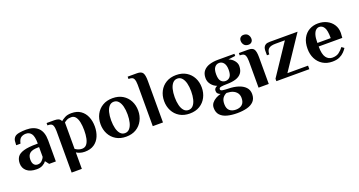

<svg xmlns="http://www.w3.org/2000/svg" viewBox="-46 -1379 4301 2299"><g transform="rotate(-20 2104.5 -230.0)"><path d="M199 10Q116 10 72.5 -27.5Q29 -65 29 -125Q29 -173 51.5 -206.5Q74 -240 133 -257.5Q192 -275 299 -275H314Q314 -365 289 -400Q264 -435 219 -435Q185 -435 158 -418Q131 -401 119 -345H64Q64 -371 67.5 -398Q71 -425 89 -445Q107 -465 148.5 -472.5Q190 -480 239 -480Q337 -480 390.5 -428Q444 -376 444 -270V0H359L324 -45H319Q306 -24 275 -7Q244 10 199 10ZM229 -40Q262 -40 284 -62Q306 -84 314 -105V-230H299Q227 -230 195.5 -204Q164 -178 164 -125Q164 -83 181.5 -61.5Q199 -40 229 -40Z M576 190V-340Q576 -385 564 -412.5Q552 -440 507 -440H497V-470H596Q630 -470 649.5 -461Q669 -452 680 -428Q698 -444 731 -462Q764 -480 816 -480Q886 -480 932.5 -447.5Q979 -415 1002.5 -359.5Q1026 -304 1026 -235Q1026 -167 1002.5 -111Q979 -55 931.5 -22.5Q884 10 811 10Q778 10 749.5 0.5Q721 -9 706 -20V190ZM791 -35Q829 -35 850.5 -61Q872 -87 881.5 -132.5Q891 -178 891 -235Q891 -293 881.5 -338Q872 -383 851.5 -409Q831 -435 796 -435Q762 -435 741 -424Q720 -413 706 -401V-65Q718 -55 742 -45Q766 -35 791 -35Z M1339 10Q1265 10 1211 -22.5Q1157 -55 1128 -111Q1099 -167 1099 -235Q1099 -304 1128 -359.5Q1157 -415 1211 -447.5Q1265 -480 1339 -480Q1414 -480 1467.5 -447.5Q1521 -415 1550 -359.5Q1579 -304 1579 -235Q1579 -167 1550 -111Q1521 -55 1467.5 -22.5Q1414 10 1339 10ZM1339 -35Q1374 -35 1397.5 -61Q1421 -87 1432.5 -132.5Q1444 -178 1444 -235Q1444 -293 1432.5 -338Q1421 -383 1397.5 -409Q1374 -435 1339 -435Q1304 -435 1280.5 -409Q1257 -383 1245.5 -338Q1234 -293 1234 -235Q1234 -178 1245.5 -132.5Q1257 -87 1280.5 -61Q1304 -35 1339 -35Z M1679 0V-530Q1679 -575 1666.5 -602.5Q1654 -630 1609 -630H1599V-660H1719Q1772 -660 1790.5 -632Q1809 -604 1809 -530V0Z M2149 10Q2075 10 2021 -22.5Q1967 -55 1938 -111Q1909 -167 1909 -235Q1909 -304 1938 -359.5Q1967 -415 2021 -447.5Q2075 -480 2149 -480Q2224 -480 2277.5 -447.5Q2331 -415 2360 -359.5Q2389 -304 2389 -235Q2389 -167 2360 -111Q2331 -55 2277.5 -22.5Q2224 10 2149 10ZM2149 -35Q2184 -35 2207.5 -61Q2231 -87 2242.5 -132.5Q2254 -178 2254 -235Q2254 -293 2242.5 -338Q2231 -383 2207.5 -409Q2184 -435 2149 -435Q2114 -435 2090.5 -409Q2067 -383 2055.5 -338Q2044 -293 2044 -235Q2044 -178 2055.5 -132.5Q2067 -87 2090.5 -61Q2114 -35 2149 -35Z M2684 200Q2614 200 2558.5 185.5Q2503 171 2471 137Q2439 103 2439 45Q2439 9 2459.5 -17Q2480 -43 2511 -60Q2542 -77 2574 -85Q2555 -91 2542 -104Q2529 -117 2529 -140Q2529 -174 2569 -190Q2527 -205 2498 -241.5Q2469 -278 2469 -324Q2469 -382 2498 -416Q2527 -450 2575.5 -465Q2624 -480 2684 -480H2894V-453L2804 -441Q2846 -425 2872.5 -392Q2899 -359 2899 -324Q2899 -267 2872.5 -233Q2846 -199 2797.5 -184.5Q2749 -170 2684 -170Q2639 -170 2611.5 -165Q2584 -160 2584 -140Q2584 -123 2611.5 -118.5Q2639 -114 2684 -113Q2752 -112 2807.5 -94.5Q2863 -77 2896 -42.5Q2929 -8 2929 45Q2929 103 2897 137Q2865 171 2809.5 185.5Q2754 200 2684 200ZM2684 -210Q2719 -210 2741.5 -236Q2764 -262 2764 -324Q2764 -381 2741.5 -410.5Q2719 -440 2684 -440Q2649 -440 2626.5 -412.5Q2604 -385 2604 -324Q2604 -262 2626.5 -236Q2649 -210 2684 -210ZM2684 155Q2734 155 2764 128.5Q2794 102 2794 45Q2794 0 2766 -29Q2738 -58 2692 -67L2645 -72Q2612 -58 2593 -30.5Q2574 -3 2574 45Q2574 102 2604 128.5Q2634 155 2684 155Z M3092 -524Q3054 -524 3035.5 -547Q3017 -570 3017 -600Q3017 -626 3033 -641Q3049 -656 3072 -656Q3110 -656 3128.5 -633Q3147 -610 3147 -580Q3147 -554 3131 -539Q3115 -524 3092 -524ZM3027 0V-340Q3027 -385 3014.5 -412.5Q3002 -440 2957 -440H2947V-470H3067Q3120 -470 3138.5 -442Q3157 -414 3157 -340V0Z M3254 0V-31L3517 -425H3399Q3335 -425 3309.5 -402Q3284 -379 3284 -330H3254V-390Q3254 -410 3261 -428.5Q3268 -447 3286.5 -458.5Q3305 -470 3339 -470H3695L3411 -45H3674V0Z M3967 10Q3897 10 3845 -22Q3793 -54 3765 -109.5Q3737 -165 3737 -235Q3737 -315 3766 -369.5Q3795 -424 3845 -452Q3895 -480 3957 -480Q4019 -480 4069 -455Q4119 -430 4148 -385Q4177 -340 4177 -280L4173 -217H3872Q3872 -118 3902.5 -76.5Q3933 -35 3982 -35Q4034 -35 4066.5 -59Q4099 -83 4125 -118L4156 -95Q4142 -73 4118.5 -48.5Q4095 -24 4058.5 -7Q4022 10 3967 10ZM3872 -262H4042Q4042 -361 4018.5 -398Q3995 -435 3957 -435Q3935 -435 3915.5 -419Q3896 -403 3884 -365.5Q3872 -328 3872 -262Z"/></g></svg>

Font: El Messiri
Style: Bold
Weight: 700
Designer: Mohamed Gaber
Foundry: Kief Type Foundry
Version: Version 2.020; ttfautohint (v1.8.3)